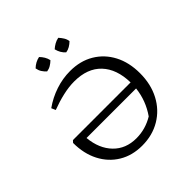

<svg xmlns="http://www.w3.org/2000/svg" viewBox="-185 -837 989 989"><g transform="rotate(-45 309.5 -342.5)"><path d="M244 -692Q255 -681 263 -667.5Q271 -654 274 -639Q263 -628 249.5 -620Q236 -612 221 -610Q209 -621 201 -633.5Q193 -646 190 -663Q214 -686 244 -692ZM384 -692Q395 -680 403 -667Q411 -654 413 -639Q402 -628 388.5 -620Q375 -612 360 -610Q337 -630 329 -663Q340 -673 354 -681Q368 -689 384 -692ZM297 7Q225 7 170.5 -26Q116 -59 85.5 -118Q55 -177 55 -255L65 -266H485Q483 -365 431 -420Q379 -475 283 -475Q244 -475 200.5 -465Q157 -455 112 -438L102 -461Q147 -493 199.5 -510.5Q252 -528 306 -528Q380 -528 435.5 -495Q491 -462 522 -403Q553 -344 553 -265Q553 -185 520.5 -123.5Q488 -62 430 -27.5Q372 7 297 7ZM427 -76Q474 -143 483 -224H122Q130 -140 178 -90.5Q226 -41 303 -41Q369 -41 427 -76Z"/></g></svg>

Font: Piazzolla SC Light
Style: Regular
Weight: 300
Designer: Juan Pablo del Peral
Foundry: Huerta Tipografica
Version: Version 1.330